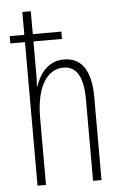

<svg xmlns="http://www.w3.org/2000/svg" viewBox="-54 -799 532 837"><g transform="rotate(-5 212.0 -380.0)"><path d="M113 -760H76V-660H12V-628H76V0H113V-293C113 -440 168 -503 233 -503C285 -503 319 -463 319 -356V0H356V-364C356 -480 315 -538 238 -538C166 -538 130 -482 113 -431H111C113 -453 113 -470 113 -500V-628H238V-660H113Z"/></g></svg>

Font: Noto Sans Myanmar ExtraCondensed ExtraLight
Style: Regular
Weight: 200
Width: 2
Designer: Monotype Design Team
Foundry: Monotype Imaging Inc.
Version: Version 2.107